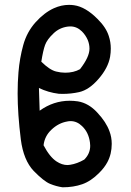

<svg xmlns="http://www.w3.org/2000/svg" viewBox="-20 -775 540 792"><path d="M143.6 -318.4Q200.7 -359.4 267.6 -359.4Q284.2 -359.4 301.3 -356.9Q345.7 -349.6 381.8 -310.1Q418 -271.5 431.6 -233.4Q440.9 -209 440.9 -181.6Q440.9 -139.6 422.9 -106Q410.6 -83 389.2 -62Q355.5 -27.8 319.3 -15.1Q283.2 -2.4 238.3 -2.4H237.8Q211.4 -6.3 186.5 -16.6Q161.1 -26.9 119.1 -69.8Q77.1 -113.8 65.9 -199.7Q52.7 -305.7 52.7 -389.6Q52.7 -435.5 56.2 -477.1Q61 -535.2 75.9 -589.1Q90.8 -643.1 126.7 -683.1Q162.6 -723.1 202.6 -741.2Q233.4 -754.9 264.6 -754.9Q274.9 -754.9 285.6 -753.4Q333 -746.6 382.3 -696.8Q417.5 -662.1 428.7 -626.5Q437 -601.6 437 -574.7Q437 -558.1 434.1 -540.5Q425.8 -494.6 386.7 -449.7Q347.7 -404.3 306.2 -395Q273.4 -387.7 238.3 -387.7Q226.6 -387.7 222.2 -388.2Q178.7 -393.6 140.6 -412.1Q142.1 -360.8 143.6 -318.4ZM258.3 -94.2Q263.7 -94.2 269 -95.2Q297.9 -99.6 327.6 -116.7Q352.1 -141.1 352.1 -173.8Q352.1 -180.2 351.1 -187Q345.7 -229 318.4 -254.9Q297.4 -275.4 271 -275.4Q264.2 -275.4 257.3 -273.9Q221.2 -267.6 192.4 -240.2Q164.1 -213.9 159.7 -175.8Q185.1 -127.4 213.4 -108.9Q235.8 -94.2 258.3 -94.2ZM249 -475.1Q284.2 -475.1 310.1 -489.7Q349.1 -540 349.1 -574.2Q349.1 -592.8 341.8 -610.4Q333 -630.4 317.9 -645.5Q296.9 -666 270.5 -666Q266.1 -666 260.7 -665.5Q225.1 -661.1 200.2 -636.7Q174.3 -612.3 166 -589.6Q157.7 -566.9 150.4 -520.5Q185.1 -486.3 211.4 -480Q230.5 -475.1 249 -475.1Z"/></svg>

Font: Bakudai
Style: Medium
Weight: 500
Version: Version 1.48